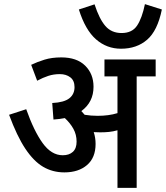

<svg xmlns="http://www.w3.org/2000/svg" viewBox="-20 -910 804 930"><path d="M443 -213Q443 -146 401.5 -110.5Q360 -75 292 -75Q235 -75 189 -102Q143 -129 102.5 -190Q62 -251 24 -354L107 -381Q144 -276 186.5 -217Q229 -158 284 -158Q315 -158 333 -174.5Q351 -191 351 -224Q351 -258 335.5 -286Q320 -314 294 -338Q269 -333 239 -331L233 -411Q291 -414 316 -434Q341 -454 341 -488Q341 -520 320.5 -535.5Q300 -551 270 -551Q240 -551 214 -542.5Q188 -534 160 -519L131 -596Q160 -610 195.5 -621Q231 -632 277 -632Q352 -632 392.5 -592Q433 -552 433 -490Q433 -415 374 -372Q382 -363 390 -354Q421 -349 453 -349Q507 -349 549 -362V-540H486V-622H734V-540H642V0H549V-279Q528 -273 508 -271Q488 -269 466 -269Q452 -269 434 -270Q443 -243 443 -213ZM764 -864Q743 -761 692.5 -717.5Q642 -674 566 -674Q497 -674 445 -719.5Q393 -765 362 -864L438 -889Q461 -818 490.5 -784Q520 -750 569 -750Q620 -750 644 -786Q668 -822 682 -890Z"/></svg>

Font: Noto Sans SemiCondensed Medium
Style: Italic
Weight: 500
Width: 4
Italic angle: -12°
Designer: Monotype Design Team
Foundry: Monotype Imaging Inc.
Version: Version 2.013; ttfautohint (v1.8.4.7-5d5b)